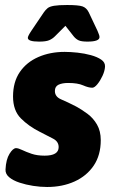

<svg xmlns="http://www.w3.org/2000/svg" viewBox="-20 -738 453 766"><path d="M168 8Q141 8 112 3.5Q83 -1 57.5 -9.5Q32 -18 16.5 -31Q1 -44 2 -62Q4 -102 18 -124.5Q32 -147 44 -147Q53 -147 68.5 -139.5Q84 -132 106 -124.5Q128 -117 158 -117Q214 -117 214 -151Q214 -174 190.5 -185.5Q167 -197 139 -212Q95 -234 63.5 -265.5Q32 -297 32 -353Q32 -411 59 -450.5Q86 -490 133 -510.5Q180 -531 238 -531Q261 -531 289 -528Q317 -525 342.5 -518Q368 -511 384 -500Q400 -489 399 -472Q398 -455 389 -435.5Q380 -416 368.5 -402Q357 -388 348 -388Q333 -388 311.5 -397.5Q290 -407 252 -407Q228 -407 213.5 -400Q199 -393 199 -375Q199 -352 224 -341.5Q249 -331 284 -313Q306 -301 329 -284Q352 -267 367 -241Q382 -215 382 -179Q382 -119 354 -77.5Q326 -36 277.5 -14Q229 8 168 8ZM136 -572Q91 -572 91 -587Q91 -594 105 -615L155 -689Q162 -699 170 -705.5Q178 -712 196 -715Q214 -718 248 -718Q293 -718 309 -712.5Q325 -707 334 -689L369 -615Q372 -607 374.5 -601Q377 -595 377 -590Q377 -572 329 -572Q305 -572 294 -577Q283 -582 274 -593L241 -635L199 -593Q189 -583 176 -577.5Q163 -572 136 -572Z"/></svg>

Font: Asap ExtraBold
Style: Italic
Weight: 800
Italic angle: -6°
Designer: Pablo Cosgaya
Foundry: Omnibus-Type
Version: Version 3.001; ttfautohint (v1.8.4.7-5d5b)